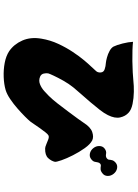

<svg xmlns="http://www.w3.org/2000/svg" viewBox="127 -860 745 1040"><g transform="rotate(90 500.0 -339.5)"><path d="M590 -663Q609 -646 615.5 -617.5Q622 -589 603 -551Q594 -532 574.5 -507Q555 -482 532 -455Q509 -428 488 -404.5Q467 -381 454 -365Q433 -339 416.5 -309.5Q400 -280 389.5 -257.5Q379 -235 377 -228Q375 -217 378 -203.5Q381 -190 394 -184Q415 -175 435.5 -183Q456 -191 472.5 -206Q489 -221 499 -231Q516 -248 538.5 -276.5Q561 -305 583.5 -335.5Q606 -366 623 -389Q640 -412 644 -419Q668 -457 694.5 -466Q721 -475 740 -466Q761 -455 782 -425.5Q803 -396 820.5 -361.5Q838 -327 847.5 -299.5Q857 -272 856 -264Q852 -245 836 -227.5Q820 -210 784 -211Q776 -211 762 -217Q748 -223 734.5 -228Q721 -233 713 -229Q707 -226 696.5 -213Q686 -200 674 -183Q662 -166 652 -151Q642 -136 638 -131Q630 -121 611 -102Q592 -83 567.5 -61.5Q543 -40 516.5 -22Q490 -4 467 3Q436 12 396.5 13.5Q357 15 320 8Q283 1 257 -16Q219 -42 199 -87.5Q179 -133 189 -191Q197 -239 217 -282Q237 -325 261 -361Q285 -397 306 -422Q327 -447 337 -457Q356 -478 364.5 -487Q373 -496 372 -512Q371 -528 354.5 -533.5Q338 -539 320 -540Q309 -541 290.5 -546Q272 -551 255.5 -560Q239 -569 232 -581Q223 -599 215 -631Q207 -663 206 -687Q223 -685 251 -684Q279 -683 310.5 -683.5Q342 -684 371 -685.5Q400 -687 418 -689Q443 -692 477 -691.5Q511 -691 542.5 -684.5Q574 -678 590 -663ZM866 -509Q860 -504 859 -496Q858 -488 855.5 -478.5Q853 -469 841 -460Q828 -450 811 -453.5Q794 -457 782 -472Q770 -487 770.5 -505Q771 -523 784 -533Q798 -544 813 -541Q828 -538 837 -545Q844 -550 844.5 -557.5Q845 -565 847.5 -574.5Q850 -584 862 -594Q875 -604 892 -600.5Q909 -597 921 -582Q933 -567 932.5 -549.5Q932 -532 919 -522Q907 -512 897 -511.5Q887 -511 879.5 -512.5Q872 -514 866 -509Z"/></g></svg>

Font: Potta One
Style: Regular
Weight: 400
Designer: 108,108go
Foundry: Font Zone 108
Version: Version 1.000